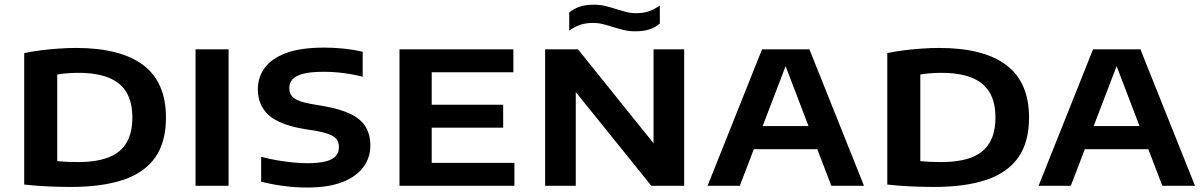

<svg xmlns="http://www.w3.org/2000/svg" viewBox="-20 -810 5246 837"><path d="M287.5 5Q240 5 186.5 2.5Q133 0 85.5 -5.5V-578.5Q118 -585.5 157 -590.5Q196 -595.5 236.2 -598.2Q276.5 -601 311.5 -601Q504.5 -601 604 -526.5Q703.5 -452 703.5 -297Q703.5 -191 657 -124.2Q610.5 -57.5 518 -26.2Q425.5 5 287.5 5ZM320 -103.5Q401 -103.5 453.5 -124Q506 -144.5 531.5 -187.8Q557 -231 557 -298.5Q557 -365 531 -408Q505 -451 452.5 -471.8Q400 -492.5 321 -492.5Q298.5 -492.5 272.8 -490.5Q247 -488.5 229.5 -485V-107.5Q249.5 -105.5 272 -104.5Q294.5 -103.5 320 -103.5Z M832.5 0V-595H976.5V0Z M1320 7.5Q1266 7.5 1214.5 0.5Q1163 -6.5 1118.5 -18V-126.5Q1152 -117.5 1188 -111.2Q1224 -105 1258 -101.8Q1292 -98.5 1318 -98.5Q1370.5 -98.5 1401.2 -106.8Q1432 -115 1444.8 -131Q1457.5 -147 1457.5 -169Q1457.5 -188.5 1448.5 -201.5Q1439.5 -214.5 1416.8 -223.8Q1394 -233 1352 -240.5L1304 -248Q1196.5 -266.5 1150.2 -309.2Q1104 -352 1104 -421Q1104 -473 1133.8 -514Q1163.5 -555 1227.2 -578.8Q1291 -602.5 1393.5 -602.5Q1438.5 -602.5 1481.5 -597.8Q1524.5 -593 1561 -584.5V-475.5Q1520 -486 1477.2 -491.5Q1434.5 -497 1390 -497Q1332.5 -497 1300 -488Q1267.5 -479 1254.2 -463.2Q1241 -447.5 1241 -426.5Q1241 -398.5 1260.8 -382.8Q1280.5 -367 1338 -356.5L1385.5 -348.5Q1461.5 -335.5 1507.2 -313.5Q1553 -291.5 1573.8 -257.5Q1594.5 -223.5 1594.5 -175.5Q1594.5 -123 1564.2 -81.8Q1534 -40.5 1473.2 -16.5Q1412.5 7.5 1320 7.5Z M1721.5 0V-595H2218V-495H1862V-100H2222.5V0ZM1792 -253.5V-353.5H2173.5V-253.5Z M2356.5 0V-595H2499.5L2850.5 -159H2829V-595H2962.5V0H2819.5L2468 -436H2490V0ZM2749.5 -673.5Q2721.5 -673.5 2697.5 -679.5Q2673.5 -685.5 2650.5 -692.5Q2630 -699.5 2609 -704.8Q2588 -710 2565.5 -710Q2533.5 -710 2509.5 -701.8Q2485.5 -693.5 2461.5 -676.5V-755.5Q2482 -772.5 2507.5 -781Q2533 -789.5 2568.5 -789.5Q2596.5 -789.5 2620.8 -783.5Q2645 -777.5 2667.5 -770Q2688.5 -763.5 2709.2 -758Q2730 -752.5 2752.5 -752.5Q2785 -752.5 2808.8 -760.8Q2832.5 -769 2856.5 -786V-707.5Q2836.5 -690 2810.8 -681.8Q2785 -673.5 2749.5 -673.5Z M3064.5 0 3302 -595H3508.5L3746.5 0H3604L3397 -542H3412.5L3205 0ZM3240 -159.5 3274 -260.5H3536L3569 -159.5Z M4050 5Q4002.5 5 3949 2.5Q3895.5 0 3848 -5.5V-578.5Q3880.5 -585.5 3919.5 -590.5Q3958.5 -595.5 3998.8 -598.2Q4039 -601 4074 -601Q4267 -601 4366.5 -526.5Q4466 -452 4466 -297Q4466 -191 4419.5 -124.2Q4373 -57.5 4280.5 -26.2Q4188 5 4050 5ZM4082.5 -103.5Q4163.5 -103.5 4216 -124Q4268.5 -144.5 4294 -187.8Q4319.5 -231 4319.5 -298.5Q4319.5 -365 4293.5 -408Q4267.5 -451 4215 -471.8Q4162.5 -492.5 4083.5 -492.5Q4061 -492.5 4035.2 -490.5Q4009.5 -488.5 3992 -485V-107.5Q4012 -105.5 4034.5 -104.5Q4057 -103.5 4082.5 -103.5Z M4507.5 0 4745 -595H4951.5L5189.5 0H5047L4840 -542H4855.5L4648 0ZM4683 -159.5 4717 -260.5H4979L5012 -159.5Z"/></svg>

Font: Encode Sans SC Expanded SemiBold
Style: Regular
Weight: 600
Width: 7
Designer: Multiple Designers
Foundry: Impallari Type
Version: Version 3.002